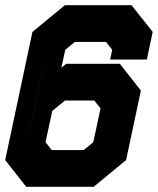

<svg xmlns="http://www.w3.org/2000/svg" viewBox="-35 -720 608 740"><path d="M66 0 -15 -103 90 -597 215 -700H472L553.5 -597L531 -490.5H389.5L397.5 -528L373.5 -558.5H253.5L216.5 -528L201.5 -459L220 -474H427L508 -371L451 -103L326 0ZM120.5 -71 64.5 -142.5 100 -309 217 -404H375L430.5 -335.5L389 -139.5L303.5 -71ZM164.5 -141.5H287.5L324.5 -172L352.5 -302L328.5 -332.5H215.5L166.5 -292.5L140.5 -172ZM120.5 -71H303.5L389 -139.5L430.5 -335.5L375 -404H217L100 -309L153.5 -562.5L235 -629.5H421.5L474 -562.5L469.5 -541L474 -562.5L421.5 -629.5H235L153.5 -562.5L64.5 -142.5Z"/></svg>

Font: Tourney Black
Style: Italic
Weight: 900
Italic angle: -12°
Version: Version 1.015